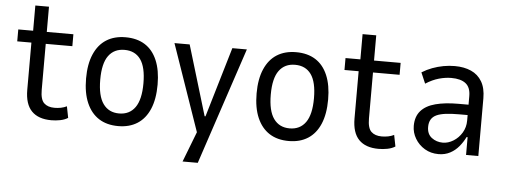

<svg xmlns="http://www.w3.org/2000/svg" viewBox="-52 -785 2915 1107"><g transform="rotate(5 1405.5 -231.0)"><path d="M260 9Q185 9 146 -31Q107 -71 107 -154V-427H25V-496H111V-642H190V-496H344V-427H190V-161Q190 -105 211.5 -84.5Q233 -64 272 -64Q291 -64 309 -67.5Q327 -71 343 -79L356 -13Q337 -1 311.5 4Q286 9 260 9Z M647 9Q581 9 535 -20.5Q489 -50 464 -107.5Q439 -165 439 -249Q439 -332 464 -389.5Q489 -447 535 -476Q581 -505 646 -505Q712 -505 758 -476Q804 -447 828.5 -389.5Q853 -332 853 -249Q853 -165 828.5 -107.5Q804 -50 758 -20.5Q712 9 647 9ZM646 -64Q706 -64 738.5 -109.5Q771 -155 771 -249Q771 -343 739 -387.5Q707 -432 646 -432Q586 -432 553.5 -387.5Q521 -343 521 -249Q521 -155 553.5 -109.5Q586 -64 646 -64Z M1035 180 1118 -35V49L929 -496H1017L1139 -91H1144L1264 -496H1348L1123 180Z M1634 9Q1568 9 1522 -20.5Q1476 -50 1451 -107.5Q1426 -165 1426 -249Q1426 -332 1451 -389.5Q1476 -447 1522 -476Q1568 -505 1633 -505Q1699 -505 1745 -476Q1791 -447 1815.5 -389.5Q1840 -332 1840 -249Q1840 -165 1815.5 -107.5Q1791 -50 1745 -20.5Q1699 9 1634 9ZM1633 -64Q1693 -64 1725.5 -109.5Q1758 -155 1758 -249Q1758 -343 1726 -387.5Q1694 -432 1633 -432Q1573 -432 1540.5 -387.5Q1508 -343 1508 -249Q1508 -155 1540.5 -109.5Q1573 -64 1633 -64Z M2154 9Q2079 9 2040 -31Q2001 -71 2001 -154V-427H1919V-496H2005V-642H2084V-496H2238V-427H2084V-161Q2084 -105 2105.5 -84.5Q2127 -64 2166 -64Q2185 -64 2203 -67.5Q2221 -71 2237 -79L2250 -13Q2231 -1 2205.5 4Q2180 9 2154 9Z M2501 9Q2456 9 2421 -12Q2386 -33 2365.5 -67.5Q2345 -102 2345 -141Q2345 -195 2374 -228Q2403 -261 2458 -275.5Q2513 -290 2590 -290H2662V-230H2601Q2556 -230 2523.5 -226Q2491 -222 2470 -212.5Q2449 -203 2438.5 -185.5Q2428 -168 2428 -142Q2428 -101 2455.5 -80Q2483 -59 2520 -59Q2551 -59 2581 -77.5Q2611 -96 2630 -127.5Q2649 -159 2649 -198V-340Q2649 -390 2620.5 -412.5Q2592 -435 2537 -435Q2503 -435 2465.5 -424.5Q2428 -414 2389 -389L2362 -452Q2391 -470 2422 -481.5Q2453 -493 2485.5 -499Q2518 -505 2551 -505Q2605 -505 2645.5 -487Q2686 -469 2708.5 -431Q2731 -393 2731 -334V0H2660V-103H2654Q2640 -74 2618.5 -48Q2597 -22 2567.5 -6.5Q2538 9 2501 9Z"/></g></svg>

Font: Nunito Sans 7pt Condensed
Style: Regular
Weight: 400
Width: 3
Designer: Vernon Adams
Foundry: Vernon Adams
Version: Version 3.101;gftools[0.9.27]